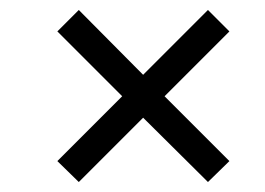

<svg xmlns="http://www.w3.org/2000/svg" viewBox="-20 -516 532 385"><path d="M95 -453 138 -496 267 -366 397 -496 440 -453 310 -323 440 -193 397 -151 267 -280 138 -151 95 -193 225 -323Z"/></svg>

Font: IBM 3270 Semi-Condensed
Style: Condensed
Weight: 400
Monospace: yes
Version: Version 2.3.1